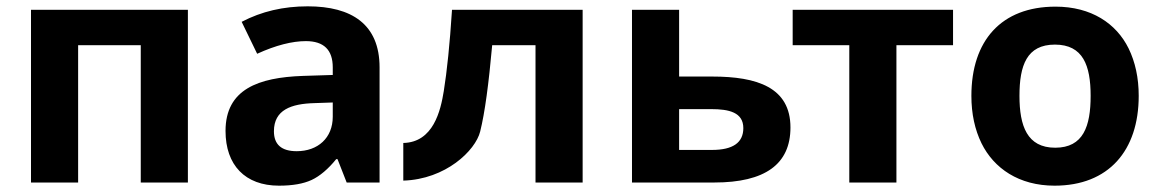

<svg xmlns="http://www.w3.org/2000/svg" viewBox="-20 -577 3665 607"><path d="M574 -546H78V0H227V-434H425V0H574Z M953 -557C876 -557 807 -541 744 -508L793 -407C852 -434 904 -447 947 -447C1004 -447 1032 -419 1032 -364V-340L937 -337C797 -332 693 -295 693 -163C693 -55 755 10 862 10C905 10 939 4 965 -8C991 -20 1018 -43 1043 -74H1047L1076 0H1180V-364C1180 -500 1092 -557 953 -557ZM918 -99C870 -99 846 -120 846 -162C846 -230 901 -249 974 -251L1032 -253V-208C1032 -141 985 -99 918 -99Z M1255 -125C1350 -127 1373 -227 1383 -289C1393 -351 1402 -437 1409 -546H1822V0H1673V-434H1536C1525 -312 1513 -221 1498 -161C1483 -101 1389 -10 1255 -6Z M2232 -335H2127V-546H1978V0H2238C2399 0 2479 -58 2479 -174C2479 -301 2373 -335 2232 -335ZM2330 -172C2330 -126 2297 -103 2231 -103H2127V-232H2229C2284 -232 2330 -222 2330 -172Z M2993 -546H2486V-434H2665V0H2814V-434H2993Z M3315 -436C3404 -436 3428 -370 3428 -274C3428 -178 3405 -110 3316 -110C3227 -110 3203 -179 3203 -274C3203 -370 3226 -436 3315 -436ZM3051 -274C3051 -217 3062 -167 3083 -124C3122 -45 3201 10 3314 10C3485 10 3580 -101 3580 -274C3580 -331 3569 -381 3548 -424C3509 -503 3430 -556 3317 -556C3145 -556 3051 -448 3051 -274Z"/></svg>

Font: Passageway
Style: Regular
Weight: 700
Foundry: Ascender Corporation
Version: Version 1.11